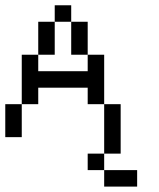

<svg xmlns="http://www.w3.org/2000/svg" viewBox="-20 -520 602 728"><path d="M187.5 -437.5V-500H250V-437.5ZM125 -375V-437.5H187.5V-375ZM125 -312.5V-375H187.5V-312.5ZM62.5 -250V-312.5H125V-250ZM62.5 -187.5V-250H125V-187.5ZM62.5 -125V-187.5H125V-125ZM125 -187.5V-250H187.5V-187.5ZM187.5 -187.5V-250H250V-187.5ZM250 -187.5V-250H312.5V-187.5ZM312.5 -250V-312.5H375V-250ZM312.5 -187.5V-250H375V-187.5ZM312.5 -125V-187.5H375V-125ZM0 -62.5V-125H62.5V-62.5ZM0 0V-62.5H62.5V0ZM375 -62.5V-125H437.5V-62.5ZM375 0V-62.5H437.5V0ZM375 62.5V0H437.5V62.5ZM312.5 125V62.5H375V125ZM375 187.5V125H437.5V187.5ZM437.5 187.5V125H500V187.5ZM250 -375V-437.5H312.5V-375ZM250 -312.5V-375H312.5V-312.5Z"/></svg>

Font: AprilSans
Style: Regular
Weight: 400
Designer: typesprite
Version: Version 1.001;PS 001.001;hotconv 1.0.88;makeotf.lib2.5.64775